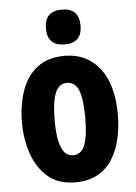

<svg xmlns="http://www.w3.org/2000/svg" viewBox="-55 -810 610 862"><g transform="rotate(-5 250.5 -379.0)"><path d="M466 -276Q466 -221 454.5 -169.5Q443 -118 418 -77.5Q393 -37 351.5 -13.5Q310 10 249 10Q175 10 127.5 -30Q80 -70 57 -135.5Q34 -201 34 -276Q34 -357 56.5 -421.5Q79 -486 127 -523Q175 -560 251 -560Q349 -560 407.5 -486.5Q466 -413 466 -276ZM181 -274Q181 -112 250 -112Q288 -112 303.5 -153Q319 -194 319 -276Q319 -358 303.5 -398Q288 -438 250 -438Q214 -438 197.5 -398Q181 -358 181 -274ZM256 -768Q334 -768 334 -689Q334 -611 256 -611Q178 -611 178 -689Q178 -768 256 -768Z"/></g></svg>

Font: Noto Sans ExtraCondensed ExtraBold
Style: Regular
Weight: 800
Width: 2
Designer: Monotype Design Team
Foundry: Monotype Imaging Inc.
Version: Version 2.013; ttfautohint (v1.8.4.7-5d5b)